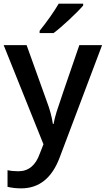

<svg xmlns="http://www.w3.org/2000/svg" viewBox="-20 -786 576 1046"><path d="M0 -540H125L234.9 -233.9Q259.8 -168.5 268.1 -110.8H272Q276.4 -137.7 288.1 -176Q299.8 -214.4 412.1 -540H536.1L305.2 71.8Q242.2 240.2 95.2 240.2Q57.1 240.2 21 231.9V141.1Q46.9 147 80.1 147Q163.1 147 196.8 50.8L216.8 0ZM195.8 -606V-618.2Q223.6 -652.3 253.2 -694.3Q282.7 -736.3 299.8 -766.1H433.1V-755.9Q407.7 -726.1 357.2 -679Q306.6 -631.8 272 -606Z"/></svg>

Font: TypoPRO Open Sans
Style: Regular
Weight: 600
Foundry: Ascender Corporation
Version: Version 1.10